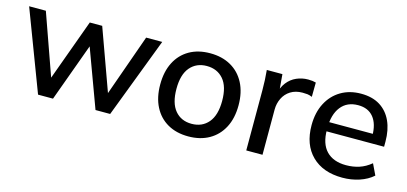

<svg xmlns="http://www.w3.org/2000/svg" viewBox="-52 -834 2467 1165"><g transform="rotate(15 1181.5 -252.0)"><path d="M211 0 20 -504H125L274 -84H248L401 -504H479L631 -84H606L755 -504H856L664 0H572L414 -428H461L305 0Z M1156 9Q1081 9 1026 -22.5Q971 -54 941 -112.5Q911 -171 911 -252Q911 -333 941 -391.5Q971 -450 1026 -481.5Q1081 -513 1156 -513Q1231 -513 1286.5 -481.5Q1342 -450 1372.5 -391.5Q1403 -333 1403 -252Q1403 -171 1372.5 -112.5Q1342 -54 1286.5 -22.5Q1231 9 1156 9ZM1156 -70Q1222 -70 1261 -116Q1300 -162 1300 -252Q1300 -342 1261 -387.5Q1222 -433 1156 -433Q1091 -433 1052 -387.5Q1013 -342 1013 -252Q1013 -162 1051.5 -116Q1090 -70 1156 -70Z M1519 0V-379Q1519 -410 1517.5 -441.5Q1516 -473 1513 -504H1611L1622 -374H1606Q1616 -421 1640 -452Q1664 -483 1698.5 -498Q1733 -513 1771 -513Q1787 -513 1798 -511.5Q1809 -510 1820 -507L1819 -417Q1802 -424 1789.5 -425.5Q1777 -427 1759 -427Q1715 -427 1684 -407.5Q1653 -388 1637 -355Q1621 -322 1621 -284V0Z M2124 9Q2002 9 1932 -60Q1862 -129 1862 -251Q1862 -330 1892.5 -389Q1923 -448 1977.5 -480.5Q2032 -513 2104 -513Q2175 -513 2223 -483Q2271 -453 2296 -398.5Q2321 -344 2321 -270V-238H1941V-296H2252L2235 -283Q2235 -358 2201.5 -399.5Q2168 -441 2105 -441Q2035 -441 1997 -392.5Q1959 -344 1959 -259V-249Q1959 -160 2002.5 -115Q2046 -70 2126 -70Q2170 -70 2208.5 -82.5Q2247 -95 2282 -124L2315 -55Q2280 -24 2230 -7.5Q2180 9 2124 9Z"/></g></svg>

Font: Mulish ExtraLight SemiBold
Style: Regular
Weight: 600
Version: Version 3.603